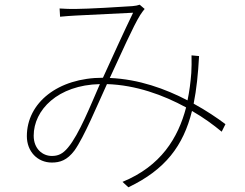

<svg xmlns="http://www.w3.org/2000/svg" viewBox="-20 -746 1040 815"><path d="M825 -508 793 -511C794 -485 793 -457 792 -436C789 -397 784 -358 776 -320C682 -369 569 -410 446 -415C493 -516 546 -636 575 -682C583 -694 588 -701 594 -708L573 -726C564 -723 555 -721 542 -720C504 -717 348 -708 300 -708C280 -708 257 -708 233 -710L235 -675C257 -677 279 -679 302 -680C348 -682 505 -690 545 -692C507 -614 460 -510 417 -416C225 -416 94 -309 94 -168C94 -103 139 -56 200 -56C235 -56 265 -66 296 -107C337 -164 394 -302 434 -389C557 -385 673 -343 770 -290C736 -160 663 -41 500 26L525 49C682 -26 758 -127 795 -275C844 -247 886 -216 921 -187L937 -219C901 -246 855 -277 802 -306C814 -366 821 -432 825 -508ZM404 -389C365 -300 316 -176 269 -120C246 -92 226 -84 200 -84C161 -84 123 -114 123 -170C123 -279 225 -385 404 -389Z"/></svg>

Font: Noto Sans CJK HK Thin
Style: Regular
Weight: 100
Designer: Ryoko NISHIZUKA 西塚涼子 (kana, bopomofo & ideographs); Paul D. Hunt (Latin, Greek & Cyrillic); Sandoll Communications 산돌커뮤니
Foundry: Adobe
Version: Version 2.004;hotconv 1.0.118;makeotfexe 2.5.65603